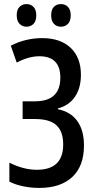

<svg xmlns="http://www.w3.org/2000/svg" viewBox="-20 -912 471 942"><path d="M173 10Q132 10 93.5 2Q55 -6 26 -21V-114Q95 -79 161 -79Q290 -79 290 -203Q290 -267 257 -297.5Q224 -328 152 -328H91V-415H152Q276 -415 276 -531Q276 -636 173 -636Q121 -636 62 -605L33 -688Q106 -725 187 -725Q276 -725 326.5 -677.5Q377 -630 377 -545Q377 -480 347.5 -437Q318 -394 264 -380V-376Q326 -364 359 -318.5Q392 -273 392 -198Q392 -97 334.5 -43.5Q277 10 173 10ZM62 -837Q62 -865 76 -878.5Q90 -892 110 -892Q131 -892 144.5 -878Q158 -864 158 -837Q158 -809 144.5 -795Q131 -781 110 -781Q90 -781 76 -795Q62 -809 62 -837ZM231 -837Q231 -865 244.5 -878.5Q258 -892 279 -892Q300 -892 313.5 -878Q327 -864 327 -837Q327 -809 313.5 -795Q300 -781 279 -781Q258 -781 244.5 -795Q231 -809 231 -837Z"/></svg>

Font: Noto Sans ExtraCondensed Medium
Style: Regular
Weight: 500
Width: 2
Designer: Monotype Design Team
Foundry: Monotype Imaging Inc.
Version: Version 2.013; ttfautohint (v1.8.4.7-5d5b)